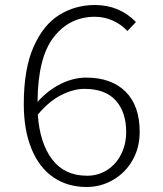

<svg xmlns="http://www.w3.org/2000/svg" viewBox="-20 -734 650 767"><path d="M75 -319Q75 -458 114 -546.5Q153 -635 217 -674.5Q281 -714 359 -714Q457 -714 523 -646L489 -610Q464 -637 430 -652Q396 -667 359 -667Q258 -667 194.5 -585.5Q131 -504 130 -327Q171 -373 222 -398.5Q273 -424 324 -424Q425 -424 481.5 -368Q538 -312 538 -207Q538 -144 509.5 -94Q481 -44 432 -15.5Q383 13 326 13Q250 13 193.5 -25.5Q137 -64 106 -139Q75 -214 75 -319ZM328 -32Q372 -32 407.5 -54.5Q443 -77 463.5 -117Q484 -157 484 -207Q484 -286 442.5 -332.5Q401 -379 317 -379Q273 -379 224 -354Q175 -329 131 -276Q139 -162 188.5 -97Q238 -32 328 -32Z"/></svg>

Font: Nebula Sans Light
Style: Regular
Weight: 300
Designer: Paul D. Hunt for Adobe (as Source Sans)
Foundry: Nebula Entertainment & Broadcasting LLC
Version: Version 1.010